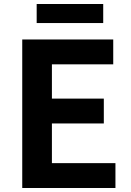

<svg xmlns="http://www.w3.org/2000/svg" viewBox="-20 -938 655 958"><path d="M91 0H556V-124H239V-322H498V-446H239V-617H545V-741H91ZM163 -823H495V-918H163Z"/></svg>

Font: Noto Sans Mono CJK TC
Style: Bold
Weight: 700
Designer: Ryoko NISHIZUKA 西塚涼子 (kana, bopomofo & ideographs); Paul D. Hunt (Latin, Greek & Cyrillic); Sandoll Communications 산돌커뮤니
Foundry: Adobe
Version: Version 2.004;hotconv 1.0.118;makeotfexe 2.5.65603